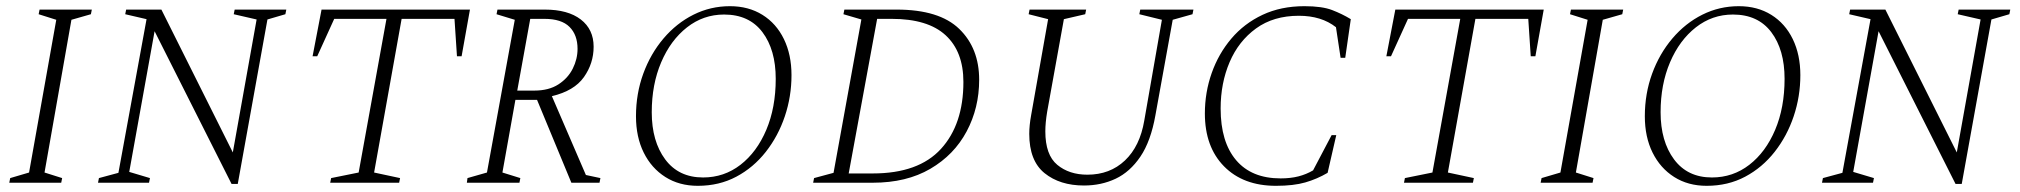

<svg xmlns="http://www.w3.org/2000/svg" viewBox="-20 -591 6532 621"><path d="M10 0 13 -15 74 -33 162 -527 105 -545 108 -560H277L274 -545L211 -527L124 -33L181 -15L178 0Z M297 0 300 -15 363 -32 454 -529 385 -545 388 -560H502L733 -98L810 -528L736 -545L739 -560H906L903 -545L845 -528L749 4H729L480 -490L398 -35L465 -15L462 0Z M1048 0 1051 -15 1140 -33 1230 -530H1061L1006 -409H991L1020 -560H1500L1473 -409H1458L1450 -530H1279L1190 -33L1274 -15L1271 0Z M1490 0 1492 -15 1555 -33 1645 -527 1586 -545 1589 -560H1742Q1817 -560 1858.5 -528Q1900 -496 1900 -440Q1900 -386 1868.5 -341.5Q1837 -297 1765 -280L1875 -25L1922 -15L1919 0H1828L1717 -268H1647L1605 -33L1663 -15L1660 0ZM1741 -530H1695L1653 -298H1708Q1755 -298 1786 -318Q1817 -338 1832.5 -369Q1848 -400 1848 -433Q1848 -478 1822 -504Q1796 -530 1741 -530Z M2237 10Q2177 10 2132 -18.5Q2087 -47 2062 -97.5Q2037 -148 2037 -215Q2037 -288 2060.5 -352.5Q2084 -417 2126 -466.5Q2168 -516 2223 -543.5Q2278 -571 2341 -571Q2401 -571 2446 -543Q2491 -515 2515.5 -464.5Q2540 -414 2540 -348Q2540 -279 2518.5 -215Q2497 -151 2457 -100Q2417 -49 2361.5 -19.5Q2306 10 2237 10ZM2254 -17Q2322 -17 2375 -58Q2428 -99 2458.5 -171Q2489 -243 2489 -336Q2489 -430 2446 -487Q2403 -544 2322 -544Q2255 -544 2202 -502.5Q2149 -461 2118.5 -389.5Q2088 -318 2088 -228Q2088 -134 2131.5 -75.5Q2175 -17 2254 -17Z M2610 0 2613 -15 2676 -32 2766 -528 2708 -545 2711 -560H2880Q3018 -560 3082.5 -497.5Q3147 -435 3147 -333Q3147 -242 3106.5 -166Q3066 -90 2989 -45Q2912 0 2803 0ZM2864 -530H2817L2725 -30H2803Q2951 -30 3023.5 -109.5Q3096 -189 3096 -326Q3096 -424 3038.5 -477Q2981 -530 2864 -530Z M3486 9Q3408 9 3358.5 -31Q3309 -71 3309 -158Q3309 -185 3315 -218L3370 -529L3307 -545L3310 -560H3493L3490 -545L3421 -529L3367 -230Q3361 -194 3361 -166Q3361 -90 3399.5 -58Q3438 -26 3497 -26Q3570 -26 3618.5 -72Q3667 -118 3681 -201L3738 -527L3665 -545L3668 -560H3840L3837 -545L3773 -527L3717 -218Q3702 -134 3668.5 -84.5Q3635 -35 3588.5 -13Q3542 9 3486 9Z M4107 10Q4001 10 3939 -53Q3877 -116 3877 -224Q3877 -292 3899 -354.5Q3921 -417 3962.5 -466Q4004 -515 4063.5 -543Q4123 -571 4199 -571Q4256 -571 4288.5 -558.5Q4321 -546 4349 -529L4331 -404H4316L4301 -503Q4254 -540 4181 -540Q4099 -540 4042.5 -499Q3986 -458 3957 -390Q3928 -322 3928 -240Q3928 -132 3978 -73Q4028 -14 4122 -14Q4154 -14 4179.5 -20.5Q4205 -27 4227 -40L4287 -154H4302L4274 -32Q4240 -12 4202 -1Q4164 10 4107 10Z M4521 0 4524 -15 4613 -33 4703 -530H4534L4479 -409H4464L4493 -560H4973L4946 -409H4931L4923 -530H4752L4663 -33L4747 -15L4744 0Z M4963 0 4966 -15 5027 -33 5115 -527 5058 -545 5061 -560H5230L5227 -545L5164 -527L5077 -33L5134 -15L5131 0Z M5500 10Q5440 10 5395 -18.5Q5350 -47 5325 -97.5Q5300 -148 5300 -215Q5300 -288 5323.5 -352.5Q5347 -417 5389 -466.5Q5431 -516 5486 -543.5Q5541 -571 5604 -571Q5664 -571 5709 -543Q5754 -515 5778.5 -464.5Q5803 -414 5803 -348Q5803 -279 5781.5 -215Q5760 -151 5720 -100Q5680 -49 5624.5 -19.5Q5569 10 5500 10ZM5517 -17Q5585 -17 5638 -58Q5691 -99 5721.5 -171Q5752 -243 5752 -336Q5752 -430 5709 -487Q5666 -544 5585 -544Q5518 -544 5465 -502.5Q5412 -461 5381.5 -389.5Q5351 -318 5351 -228Q5351 -134 5394.5 -75.5Q5438 -17 5517 -17Z M5873 0 5876 -15 5939 -32 6030 -529 5961 -545 5964 -560H6078L6309 -98L6386 -528L6312 -545L6315 -560H6482L6479 -545L6421 -528L6325 4H6305L6056 -490L5974 -35L6041 -15L6038 0Z"/></svg>

Font: Spectral SC ExtraLight
Style: Italic
Weight: 275
Italic angle: -10°
Designer: Jean-Baptiste Levee
Foundry: Production Type
Version: Version 2.001